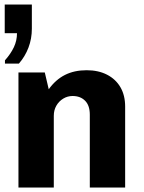

<svg xmlns="http://www.w3.org/2000/svg" viewBox="-20 -833 638 853"><path d="M62 0V-511H179L196.5 -436.5Q227.5 -479.5 268.8 -500.2Q310 -521 365 -521Q417 -521 455.5 -501.2Q494 -481.5 515 -445.5Q536 -409.5 536 -359.5V0H379V-323.5Q379 -364.5 358 -385.5Q337 -406.5 302.5 -406.5Q280 -406.5 260.8 -394.8Q241.5 -383 230.2 -363.2Q219 -343.5 219 -318.5V0ZM2 -550.5V-565Q27.5 -593.5 41.5 -623Q55.5 -652.5 55.5 -685.5H1V-813H121.5V-705.5Q121.5 -661 106.5 -621.5Q91.5 -582 64 -550.5Z"/></svg>

Font: Chivo Medium
Style: Regular
Weight: 500
Designer: Hector Gatti
Foundry: Omnibus-Type
Version: Version 2.002